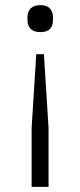

<svg xmlns="http://www.w3.org/2000/svg" viewBox="-20 -542 313 747"><path d="M137.2 -417Q112.3 -417 99.6 -429.4Q86.9 -441.9 86.9 -463.9V-475.1Q86.9 -497.1 99.6 -509.5Q112.3 -522 137.2 -522Q161.6 -522 173.8 -509.5Q186 -497.1 186 -475.1V-463.9Q186 -417 137.2 -417ZM103 185.1V-43.9L121.1 -331.1H150.9L168.9 -43.9V185.1Z"/></svg>

Font: Anuphan Light
Style: Regular
Weight: 300
Designer: Mike Abbink, Paul van der Laan, Pieter van Rosmalen, Mint Tantisuwanna
Foundry: Bold Monday; Cadson Demak
Version: Version 3.002;hotconv 1.0.109;makeotfexe 2.5.65596